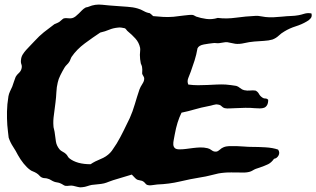

<svg xmlns="http://www.w3.org/2000/svg" viewBox="-20 -774 1372 833"><path d="M1331.1 -715.8Q1335 -703.1 1327.6 -694.3Q1320.3 -685.5 1310.5 -680.7Q1289.1 -668 1262.7 -659.7Q1236.3 -651.4 1213.9 -637.7Q1200.2 -629.9 1189 -619.1Q1177.7 -608.4 1162.1 -602.5Q1145.5 -597.7 1125.5 -596.7Q1105.5 -595.7 1083 -593.8Q1060.5 -591.8 1039.6 -586.9Q1018.6 -582 1001 -584Q993.2 -585 983.9 -587.4Q974.6 -589.8 966.8 -590.8Q959 -591.8 950.2 -589.8Q941.4 -587.9 931.6 -586.9Q924.8 -585.9 918 -586.9Q911.1 -587.9 904.3 -586.9Q885.7 -585 864.3 -581.1Q842.8 -577.1 836.9 -564.5Q832 -536.1 824.2 -511.7Q816.4 -487.3 807.6 -462.9Q802.7 -450.2 796.9 -435.5Q791 -420.9 796.9 -407.2Q818.4 -404.3 838.9 -404.3Q859.4 -404.3 879.9 -405.3Q900.4 -406.2 919.9 -407.2Q939.5 -408.2 959 -407.2Q969.7 -406.2 981.9 -404.8Q994.1 -403.3 1004.9 -401.4Q1012.7 -399.4 1021.5 -392.1Q1030.3 -384.8 1039.1 -382.8Q1052.7 -379.9 1064.9 -381.3Q1077.1 -382.8 1088.9 -380.9Q1098.6 -376 1103.5 -366.7Q1108.4 -357.4 1117.2 -351.6Q1123 -346.7 1130.9 -346.7Q1138.7 -346.7 1143.6 -340.8Q1143.6 -326.2 1138.7 -317.9Q1133.8 -309.6 1126 -306.6Q1118.2 -303.7 1107.4 -303.7Q1096.7 -303.7 1084 -304.7Q1066.4 -306.6 1043.9 -306.2Q1021.5 -305.7 1001 -304.7Q989.3 -304.7 977.1 -303.7Q964.8 -302.7 955.1 -304.7Q947.3 -306.6 941.4 -313Q935.5 -319.3 925.8 -320.3Q917 -322.3 905.8 -318.8Q894.5 -315.4 883.8 -313.5Q852.5 -307.6 824.2 -299.3Q795.9 -291 767.6 -285.2Q757.8 -265.6 750.5 -242.2Q743.2 -218.8 738.3 -191.4Q736.3 -179.7 733.9 -168Q731.4 -156.2 731.9 -147Q732.4 -137.7 738.3 -131.8Q744.1 -126 758.8 -126Q772.5 -126 787.1 -127.9Q801.8 -129.9 817.4 -131.8Q833 -133.8 848.6 -134.3Q864.3 -134.8 880.9 -130.9Q889.6 -128.9 898.4 -122.1Q907.2 -115.2 918 -116.2Q925.8 -117.2 933.6 -124.5Q941.4 -131.8 949.2 -134.8Q960 -139.6 974.6 -140.1Q989.3 -140.6 1005.9 -140.1Q1022.5 -139.6 1039.6 -138.2Q1056.6 -136.7 1072.3 -136.7Q1100.6 -136.7 1132.3 -134.8Q1164.1 -132.8 1186.5 -125Q1195.3 -112.3 1188.5 -99.6Q1181.6 -86.9 1168.9 -85Q1157.2 -68.4 1143.1 -61.5Q1128.9 -54.7 1106.4 -46.9Q1087.9 -42 1075.7 -34.2Q1063.5 -26.4 1041 -25.4Q1013.7 -25.4 984.9 -25.9Q956.1 -26.4 927.7 -21.5Q910.2 -17.6 891.1 -12.7Q872.1 -7.8 852.5 -4.9Q804.7 2.9 759.3 13.7Q713.9 24.4 662.1 26.4Q651.4 27.3 640.1 29.3Q628.9 31.2 623 29.3Q615.2 28.3 610.4 21.5Q605.5 14.6 596.7 10.7Q589.8 8.8 584 7.8Q578.1 6.8 574.2 4.9Q569.3 2 563.5 -4.4Q557.6 -10.7 551.8 -16.6Q514.6 -5.9 470.7 7.8Q460.9 10.7 451.7 14.6Q442.4 18.6 431.6 21.5Q418.9 24.4 405.3 25.4Q391.6 26.4 377.9 28.3Q368.2 30.3 358.4 33.7Q348.6 37.1 337.9 38.1Q327.1 40 317.9 37.1Q308.6 34.2 297.9 32.2Q290 30.3 280.8 31.7Q271.5 33.2 263.7 32.2Q258.8 31.2 253.9 27.8Q249 24.4 242.2 21.5Q236.3 18.6 229 17.6Q221.7 16.6 215.8 14.6Q208 11.7 201.2 7.3Q194.3 2.9 186.5 1Q180.7 -1 174.8 -1Q168.9 -1 164.1 -2.9Q157.2 -4.9 151.9 -11.2Q146.5 -17.6 138.7 -22.5Q130.9 -27.3 123 -30.3Q115.2 -33.2 110.4 -37.1Q96.7 -46.9 82.5 -64.5Q68.4 -82 57.6 -101.6Q48.8 -119.1 36.6 -137.7Q24.4 -156.2 17.6 -176.8Q15.6 -188.5 14.6 -202.6Q13.7 -216.8 11.7 -231.4Q9.8 -259.8 10.3 -290Q10.7 -320.3 16.6 -356.4Q18.6 -367.2 23.4 -377.4Q28.3 -387.7 33.2 -398.4Q37.1 -409.2 40.5 -419.9Q43.9 -430.7 47.9 -440.4Q52.7 -449.2 61.5 -457Q70.3 -464.8 73.2 -475.6Q76.2 -486.3 72.8 -495.1Q69.3 -503.9 71.3 -515.6Q72.3 -527.3 78.6 -537.6Q85 -547.9 93.3 -557.1Q101.6 -566.4 110.8 -575.7Q120.1 -585 128.9 -594.7Q150.4 -618.2 169.9 -633.8Q189.5 -649.4 215.8 -668.9Q219.7 -670.9 226.1 -673.3Q232.4 -675.8 238.3 -679.7Q243.2 -683.6 248 -688Q252.9 -692.4 256.8 -694.3Q265.6 -696.3 274.9 -694.8Q284.2 -693.4 293 -695.3Q300.8 -697.3 308.1 -703.1Q315.4 -709 322.3 -715.8Q329.1 -722.7 335.9 -729.5Q342.8 -736.3 349.6 -740.2Q352.5 -742.2 356.9 -742.7Q361.3 -743.2 365.2 -745.1Q392.6 -756.8 423.3 -753.4Q454.1 -750 485.4 -748Q508.8 -746.1 532.7 -744.6Q556.6 -743.2 577.1 -737.3Q590.8 -733.4 603.5 -726.1Q616.2 -718.8 629.9 -716.8Q633.8 -713.9 637.2 -710.9Q640.6 -708 644.5 -704.1Q665 -702.1 686.5 -700.7Q708 -699.2 732.4 -701.2Q740.2 -702.1 752 -703.6Q763.7 -705.1 775.9 -706.5Q788.1 -708 799.3 -709Q810.5 -710 817.4 -709Q820.3 -708 823.7 -706.1Q827.1 -704.1 831.1 -702.1Q850.6 -695.3 875 -691.9Q899.4 -688.5 924.8 -696.3Q961.9 -691.4 1003.9 -697.3Q1045.9 -703.1 1087.9 -705.1Q1098.6 -706.1 1109.9 -703.6Q1121.1 -701.2 1131.8 -700.2Q1148.4 -698.2 1168 -699.2Q1187.5 -700.2 1207 -702.1Q1224.6 -704.1 1242.2 -704.6Q1259.8 -705.1 1275.4 -708Q1286.1 -710 1300.3 -714.4Q1314.5 -718.8 1331.1 -715.8ZM458 -111.3Q464.8 -118.2 471.7 -129.4Q478.5 -140.6 486.3 -151.4Q502 -177.7 515.6 -205.6Q529.3 -233.4 543 -261.7Q555.7 -290 564.9 -321.8Q574.2 -353.5 585 -385.7Q588.9 -396.5 597.2 -409.2Q605.5 -421.9 605.5 -430.7Q606.4 -437.5 602.1 -443.8Q597.7 -450.2 596.7 -455.1Q596.7 -461.9 597.2 -467.3Q597.7 -472.7 596.7 -478.5Q596.7 -484.4 594.7 -489.3Q592.8 -494.1 590.8 -499Q588.9 -507.8 587.9 -517.6Q586.9 -527.3 586.9 -536.1Q586.9 -543.9 587.9 -551.3Q588.9 -558.6 587.9 -566.4Q583 -589.8 567.4 -606.9Q551.8 -624 536.1 -636.7Q531.2 -640.6 528.3 -645Q525.4 -649.4 521.5 -651.4Q514.6 -653.3 506.3 -654.3Q498 -655.3 492.2 -654.3Q470.7 -652.3 453.6 -645Q436.5 -637.7 415 -632.8Q383.8 -612.3 348.1 -585.9Q312.5 -559.6 290 -526.4Q287.1 -521.5 285.6 -516.6Q284.2 -511.7 281.2 -506.8Q276.4 -499 270.5 -493.7Q264.6 -488.3 259.8 -480.5Q251 -465.8 242.2 -448.2Q233.4 -430.7 230.5 -416Q225.6 -396.5 224.6 -374Q223.6 -351.6 220.7 -329.1Q217.8 -301.8 213.9 -275.9Q210 -250 211.9 -227.5Q211.9 -221.7 213.9 -215.3Q215.8 -209 216.8 -202.1Q219.7 -176.8 222.7 -159.2Q225.6 -141.6 238.3 -126Q243.2 -120.1 252 -115.7Q260.7 -111.3 266.6 -105.5Q271.5 -100.6 273.9 -95.7Q276.4 -90.8 281.2 -86.9Q313.5 -61.5 373 -61.5Q391.6 -74.2 416.5 -84Q441.4 -93.8 458 -111.3Z"/></svg>

Font: Trade Winds
Style: Regular
Weight: 400
Designer: Squid
Foundry: Font Diner, Inc DBA Sideshow
Version: Version 1.000